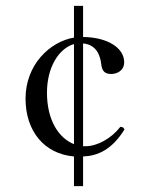

<svg xmlns="http://www.w3.org/2000/svg" viewBox="-20 -621 505 654"><path d="M232 -601V-493C150 -479 67 -401 67 -285C67 -175 130 -97 232 -88V13H263V-88C313 -90 361 -111 404 -180C400 -188 398 -188 390 -189C359 -149 311 -123 272 -123C269 -123 266 -123 263 -123V-473C309 -469 322 -431 325 -401C328 -376 340 -369 359 -369C378 -369 403 -380 403 -409C403 -457 348 -494 263 -495V-601ZM232 -130C179 -151 140 -213 140 -305C140 -393 181 -456 232 -471Z"/></svg>

Font: Libertinus Serif Display
Style: Regular
Weight: 400
Designer: Philipp H. Poll, Khaled Hosny
Foundry: Caleb Maclennan
Version: Version 7.050;RELEASE